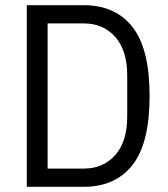

<svg xmlns="http://www.w3.org/2000/svg" viewBox="-20 -718 647 738"><path d="M83 -698H302Q423 -698 489 -614.5Q555 -531 555 -349Q555 -167 489 -83.5Q423 0 302 0H83ZM302 -70Q377 -70 423 -122Q469 -174 469 -271V-427Q469 -524 423 -576Q377 -628 302 -628H163V-70Z"/></svg>

Font: IBM Plex Sans Condensed
Style: Regular
Weight: 400
Width: 3
Designer: Mike Abbink, Paul van der Laan, Pieter van Rosmalen
Foundry: Bold Monday
Version: Version 1.1